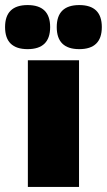

<svg xmlns="http://www.w3.org/2000/svg" viewBox="-61 -738 422 758"><path d="M137 -631Q137 -544 48 -544Q-41 -544 -41 -631Q-41 -718 48 -718Q137 -718 137 -631ZM341 -631Q341 -544 252 -544Q163 -544 163 -631Q163 -718 252 -718Q341 -718 341 -631ZM251 -500V0H49V-500Z"/></svg>

Font: Elaine Sans ExtraBold
Style: Regular
Weight: 800
Designer: Wei Huang
Foundry: Wei Huang
Version: Version 2.001;December 24, 2019;FontCreator 12.0.0.2547 64-b